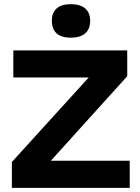

<svg xmlns="http://www.w3.org/2000/svg" viewBox="-20 -902 674 922"><path d="M320 -882C260 -882 229 -854 229 -802C229 -749 260 -721 320 -721C380 -721 413 -749 413 -802C413 -854 380 -882 320 -882ZM603 -130H224L591 -536V-660H44V-530H406L37 -124V0H603Z"/></svg>

Font: Work Sans
Style: Bold
Weight: 700
Designer: Wei Huang
Foundry: Wei Huang
Version: Version 2.012